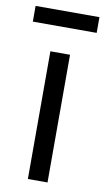

<svg xmlns="http://www.w3.org/2000/svg" viewBox="-91 -730 422 770"><g transform="rotate(10 120.0 -344.5)"><path d="M80 0V-520H160V0ZM-10 -625V-689H250V-625Z"/></g></svg>

Font: Oxanium ExtraLight
Style: Regular
Weight: 400
Version: Version 2.000